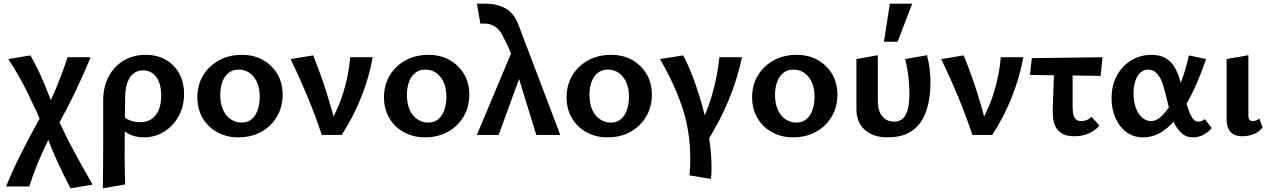

<svg xmlns="http://www.w3.org/2000/svg" viewBox="-20 -731 6886 1040"><path d="M362 289Q319 208 283 127Q247 46 219 -35Q177 -131 130 -227Q83 -323 25 -411L145 -431Q187 -356 220.5 -276Q254 -196 280 -121Q324 -18 373 74Q422 166 482 269ZM13 279Q54 178 103.5 82Q153 -14 209 -115L269 -29Q229 50 196.5 124.5Q164 199 139 279ZM282 -32 221 -120Q260 -195 291 -270.5Q322 -346 346 -421H471Q431 -324 384 -226.5Q337 -129 282 -32Z M537 289Q538 227 538.5 165.5Q539 104 539 44Q539 -16 539 -74Q539 -132 539 -187Q539 -262 569 -317.5Q599 -373 651 -403.5Q703 -434 769 -434Q832 -434 878.5 -407Q925 -380 951 -332.5Q977 -285 977 -222Q977 -156 948 -102.5Q919 -49 869.5 -18Q820 13 759 13Q708 13 671 -9Q634 -31 620 -67L648 -102Q662 -86 688 -77.5Q714 -69 738 -69Q776 -69 801.5 -86.5Q827 -104 840 -136Q853 -168 853 -212Q853 -280 825.5 -315Q798 -350 755 -350Q725 -350 703.5 -333Q682 -316 670.5 -285Q659 -254 658 -210Q657 -134 656.5 -76.5Q656 -19 655.5 26.5Q655 72 655 111Q655 150 656 187.5Q657 225 658 268Z M1271 13Q1207 13 1156.5 -15Q1106 -43 1077.5 -92Q1049 -141 1049 -203Q1049 -271 1080.5 -323Q1112 -375 1166.5 -404.5Q1221 -434 1290 -434Q1354 -434 1403.5 -406.5Q1453 -379 1482 -330.5Q1511 -282 1511 -219Q1511 -152 1480 -99.5Q1449 -47 1395 -17Q1341 13 1271 13ZM1288 -67Q1323 -67 1345 -87Q1367 -107 1377 -139Q1387 -171 1387 -206Q1387 -254 1371.5 -287Q1356 -320 1330.5 -337Q1305 -354 1273 -354Q1239 -354 1216.5 -335Q1194 -316 1183.5 -285Q1173 -254 1173 -217Q1173 -169 1188.5 -135.5Q1204 -102 1230.5 -84.5Q1257 -67 1288 -67Z M1723 0Q1689 -103 1646.5 -205.5Q1604 -308 1554 -411L1676 -431Q1717 -331 1748.5 -231Q1780 -131 1805 -31H1749Q1808 -129 1838.5 -226.5Q1869 -324 1877 -421H1999Q1980 -316 1939 -210.5Q1898 -105 1831 0Z M2282 13Q2218 13 2167.5 -15Q2117 -43 2088.5 -92Q2060 -141 2060 -203Q2060 -271 2091.5 -323Q2123 -375 2177.5 -404.5Q2232 -434 2301 -434Q2365 -434 2414.5 -406.5Q2464 -379 2493 -330.5Q2522 -282 2522 -219Q2522 -152 2491 -99.5Q2460 -47 2406 -17Q2352 13 2282 13ZM2299 -67Q2334 -67 2356 -87Q2378 -107 2388 -139Q2398 -171 2398 -206Q2398 -254 2382.5 -287Q2367 -320 2341.5 -337Q2316 -354 2284 -354Q2250 -354 2227.5 -335Q2205 -316 2194.5 -285Q2184 -254 2184 -217Q2184 -169 2199.5 -135.5Q2215 -102 2241.5 -84.5Q2268 -67 2299 -67Z M2885 0 2767 -383Q2757 -418 2745.5 -446.5Q2734 -475 2722.5 -498.5Q2711 -522 2701 -541Q2684 -573 2660 -588Q2636 -603 2606 -603Q2600 -603 2594 -603Q2588 -603 2582 -603L2563 -711Q2577 -711 2590 -711Q2603 -711 2616 -711Q2670 -711 2717 -686Q2764 -661 2787 -600L3015 0ZM2563 0 2763 -477 2809 -351 2681 0Z M3271 13Q3207 13 3156.5 -15Q3106 -43 3077.5 -92Q3049 -141 3049 -203Q3049 -271 3080.5 -323Q3112 -375 3166.5 -404.5Q3221 -434 3290 -434Q3354 -434 3403.5 -406.5Q3453 -379 3482 -330.5Q3511 -282 3511 -219Q3511 -152 3480 -99.5Q3449 -47 3395 -17Q3341 13 3271 13ZM3288 -67Q3323 -67 3345 -87Q3367 -107 3377 -139Q3387 -171 3387 -206Q3387 -254 3371.5 -287Q3356 -320 3330.5 -337Q3305 -354 3273 -354Q3239 -354 3216.5 -335Q3194 -316 3183.5 -285Q3173 -254 3173 -217Q3173 -169 3188.5 -135.5Q3204 -102 3230.5 -84.5Q3257 -67 3288 -67Z M3831 238 3715 219Q3717 196 3718 173.5Q3719 151 3719 129Q3719 -20 3675.5 -149.5Q3632 -279 3555 -411L3681 -431Q3711 -373 3738 -300Q3765 -227 3787 -146Q3809 -65 3821.5 17.5Q3834 100 3834 176Q3834 192 3833.5 207.5Q3833 223 3831 238ZM3877 -421H3999Q3975 -305 3926.5 -187.5Q3878 -70 3803 47L3740 11Q3801 -98 3833.5 -205.5Q3866 -313 3877 -421Z M4276 13Q4212 13 4161.5 -15Q4111 -43 4082.5 -92Q4054 -141 4054 -203Q4054 -271 4085.5 -323Q4117 -375 4171.5 -404.5Q4226 -434 4295 -434Q4359 -434 4408.5 -406.5Q4458 -379 4487 -330.5Q4516 -282 4516 -219Q4516 -152 4485 -99.5Q4454 -47 4400 -17Q4346 13 4276 13ZM4293 -67Q4328 -67 4350 -87Q4372 -107 4382 -139Q4392 -171 4392 -206Q4392 -254 4376.5 -287Q4361 -320 4335.5 -337Q4310 -354 4278 -354Q4244 -354 4221.5 -335Q4199 -316 4188.5 -285Q4178 -254 4178 -217Q4178 -169 4193.5 -135.5Q4209 -102 4235.5 -84.5Q4262 -67 4293 -67Z M4788 13Q4709 13 4664 -28Q4619 -69 4619 -140V-411L4735 -432V-182Q4735 -130 4759 -101Q4783 -72 4823 -72Q4852 -72 4870.5 -89Q4889 -106 4897.5 -140.5Q4906 -175 4906 -227Q4906 -274 4900 -321Q4894 -368 4883 -411L5001 -432Q5011 -395 5015.5 -359Q5020 -323 5020 -288Q5020 -194 4996 -126.5Q4972 -59 4921 -23Q4870 13 4788 13ZM4768 -505 4800 -711H4921L4842 -505Z M5247 0Q5213 -103 5170.5 -205.5Q5128 -308 5078 -411L5200 -431Q5241 -331 5272.5 -231Q5304 -131 5329 -31H5273Q5332 -129 5362.5 -226.5Q5393 -324 5401 -421H5523Q5504 -316 5463 -210.5Q5422 -105 5355 0Z M5559 -325 5569 -416 5952 -421 5942 -320ZM5682 -127 5692 -411H5790V-146Q5790 -137 5792 -120Q5794 -103 5804 -89Q5814 -75 5838 -75Q5852 -75 5867 -81Q5882 -87 5892 -99L5935 -51Q5916 -27 5881 -10Q5846 7 5800 7Q5756 7 5731.5 -8.5Q5707 -24 5696.5 -47Q5686 -70 5684 -92Q5682 -114 5682 -127Z M6172 13Q6120 13 6081.5 -15.5Q6043 -44 6022 -92Q6001 -140 6001 -198Q6001 -270 6030.5 -323Q6060 -376 6109 -405Q6158 -434 6216 -434Q6260 -434 6289 -418.5Q6318 -403 6336 -376.5Q6354 -350 6365.5 -316Q6377 -282 6386 -246Q6399 -195 6411 -156Q6423 -117 6437 -94.5Q6451 -72 6470 -72Q6478 -72 6488 -75.5Q6498 -79 6506 -86L6543 -38Q6530 -19 6502.5 -3Q6475 13 6441 13Q6406 13 6381.5 -8.5Q6357 -30 6341 -63.5Q6325 -97 6315 -135Q6305 -173 6297 -207Q6288 -248 6276 -281.5Q6264 -315 6245.5 -334.5Q6227 -354 6198 -354Q6176 -354 6158 -338.5Q6140 -323 6130 -293.5Q6120 -264 6120 -221Q6120 -180 6132.5 -146.5Q6145 -113 6167 -94Q6189 -75 6215 -75Q6241 -75 6266.5 -97Q6292 -119 6315.5 -156Q6339 -193 6359 -239.5Q6379 -286 6394.5 -335.5Q6410 -385 6420 -431L6513 -411Q6492 -350 6466.5 -289.5Q6441 -229 6410 -174.5Q6379 -120 6342.5 -77.5Q6306 -35 6263.5 -11Q6221 13 6172 13Z M6707 7Q6666 7 6645 -17Q6624 -41 6624 -87V-411L6742 -432V-106Q6742 -90 6748 -82.5Q6754 -75 6767 -75Q6776 -75 6785 -79Q6794 -83 6801 -89L6819 -41Q6805 -20 6775.5 -6.5Q6746 7 6707 7Z"/></svg>

Font: Ysabeau Office
Style: Bold
Weight: 700
Designer: Christian Thalmann (Catharsis Fonts)
Version: Version 2.001;gftools[0.9.30]; featfreeze: tnum,lnum,ss02